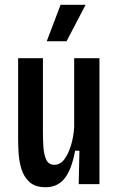

<svg xmlns="http://www.w3.org/2000/svg" viewBox="-20 -772 496 805"><path d="M171 13Q128 13 104 -8.5Q80 -30 70 -63Q60 -96 58 -129.5Q56 -163 56 -188V-528H160V-216Q160 -187 162 -155.5Q164 -124 174 -102.5Q184 -81 208 -81Q233 -81 250.5 -105Q268 -129 278.5 -165.5Q289 -202 291 -239V-528H397V0H310L313 -140H295Q280 -60 250.5 -23.5Q221 13 171 13ZM259 -599H176L234 -752H339Z"/></svg>

Font: Bricolage Grotesque 10pt Condensed Medium
Style: Regular
Weight: 500
Width: 3
Designer: Mathieu Triay
Foundry: Atelier Triay
Version: Version 1.000; ttfautohint (v1.8.4.7-5d5b);gftools[0.9.32]